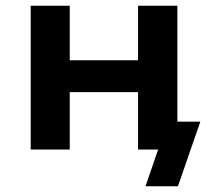

<svg xmlns="http://www.w3.org/2000/svg" viewBox="-20 -521 751 669"><path d="M487 128 531 0H468V-97H678L600 128ZM87 0V-501H223V-311H461V-501H598V0H461V-200H223V0Z"/></svg>

Font: Nunito Sans 7pt
Style: Bold
Weight: 700
Designer: Vernon Adams
Foundry: Vernon Adams
Version: Version 3.101;gftools[0.9.27]